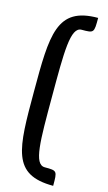

<svg xmlns="http://www.w3.org/2000/svg" viewBox="-131 -802 534 952"><g transform="rotate(15 135.5 -326.0)"><path d="M35 -321C35 -27 35 105 248 105C248 28 248 27 184 27C127 27 128 -93 128 -321C128 -550 127 -679 184 -679C248 -679 248 -680 248 -757C36 -757 35 -615 35 -321Z"/></g></svg>

Font: Economica
Style: Bold
Weight: 700
Designer: Vicente Lamonaca
Foundry: Vicente Lamonaca
Version: Version 1.100